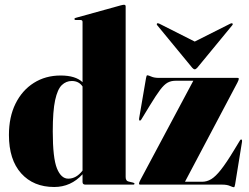

<svg xmlns="http://www.w3.org/2000/svg" viewBox="-20 -775 1046 806"><path d="M17.5 -208.5Q17.5 -284 45.2 -340Q73 -396 122 -427Q171 -458 234.5 -458Q297 -458 326.5 -430V-683Q326.5 -691 318 -691H298.5Q292.5 -691 292.5 -695.5Q292.5 -698.5 297.5 -700L487 -752.5Q497 -755 500.5 -755Q507.5 -755 507.5 -748V-32Q507.5 -15.5 519.5 -13L538.5 -8.5Q544.5 -7 544.5 -4Q544.5 0 539.5 0H338.5Q326.5 0 326.5 -11V-43.5Q277.5 10 207.5 10Q120.5 10 69 -47.2Q17.5 -104.5 17.5 -208.5ZM201.5 -223.5Q201.5 -111.5 219 -68.2Q236.5 -25 266.5 -25Q300.5 -25 326.5 -59V-412Q311 -435 281.5 -435Q257.5 -435 239.5 -417.8Q221.5 -400.5 211.5 -354.8Q201.5 -309 201.5 -223.5ZM976.5 -428 756.5 -12H828.5Q848.5 -12 866.8 -23Q885 -34 907.5 -62.5Q930 -91 961.5 -143L987 -185Q990 -190.5 994 -189Q997 -188 996 -180L967 -1Q965 11 962 11Q957.5 11 945.2 5.5Q933 0 912 0H569Q563.5 0 563.5 -4Q563.5 -9 569.5 -20L791.5 -436H717Q698 -436 683.5 -428Q669 -420 652.2 -397.8Q635.5 -375.5 609.5 -333L573 -273Q569.5 -267.5 566 -269Q563 -270.5 564 -278L593 -447Q595 -459 598 -459Q603 -459 615.2 -453.5Q627.5 -448 648 -448H977Q982.5 -448 982.5 -444Q982.5 -440 976.5 -428ZM808 -490.5Q802 -484 797.5 -484Q793 -484 787 -490.5L640 -669Q636.5 -673.5 639.5 -676.5Q642 -678.5 648 -676L797.5 -600.5L947.5 -676Q953.5 -678.5 955.5 -676.5Q959 -674 955 -669Z"/></svg>

Font: Fraunces 144pt S000 Black
Style: Regular
Weight: 900
Version: Version 1.000; ttfautohint (v1.8.3)